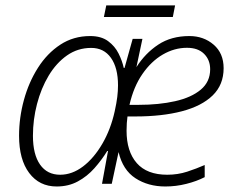

<svg xmlns="http://www.w3.org/2000/svg" viewBox="-20 -673 873 703"><path d="M187.5 9.8Q124 9.8 86.9 -39.6Q49.8 -88.9 49.8 -175.8Q49.8 -242.2 67.6 -307.1Q85.4 -372.1 119.1 -425Q152.8 -478 200.9 -509.5Q249 -541 310.1 -541Q350.6 -541 375.7 -522.5Q400.9 -503.9 414.3 -476.8Q427.7 -449.7 433.1 -424.3H436L465.8 -530.8H501.5L479.5 -427.2Q511.7 -478 559.3 -509.5Q606.9 -541 673.3 -541Q725.6 -541 762.2 -509.5Q798.8 -478 798.8 -423.3Q798.8 -362.8 758.8 -323.7Q718.8 -284.7 646 -265.6Q573.2 -246.6 475.6 -246.6H446.8Q445.3 -236.8 444.3 -222.4Q443.4 -208 443.4 -194.3Q443.4 -118.7 480.7 -75.9Q518.1 -33.2 592.3 -33.2Q630.9 -33.2 665.3 -44.4Q699.7 -55.7 729.5 -68.8V-24.4Q700.2 -9.3 662.4 0.2Q624.5 9.8 585.4 9.8Q522.5 9.8 476.1 -20.3Q429.7 -50.3 414.1 -116.2L389.2 0H353.5L375.5 -120.1H372.6Q352.1 -86.9 325.7 -57.1Q299.3 -27.3 265.1 -8.8Q231 9.8 187.5 9.8ZM454.1 -289.1H487.3Q562 -289.1 621.3 -302.5Q680.7 -315.9 715.1 -344.7Q749.5 -373.5 749.5 -419.4Q749.5 -453.6 727.3 -475.8Q705.1 -498 664.6 -498Q618.7 -498 576.2 -473.4Q533.7 -448.7 501.5 -402.1Q469.2 -355.5 454.1 -289.1ZM200.2 -33.2Q244.1 -33.2 284.2 -63.7Q324.2 -94.2 354.7 -146.7Q385.3 -199.2 399.9 -265.1Q406.7 -295.9 409.4 -318.1Q412.1 -340.3 412.1 -360.4Q412.1 -424.8 386.2 -461.2Q360.4 -497.6 314 -497.6Q264.6 -497.6 225.3 -470Q186 -442.4 158.2 -396Q130.4 -349.6 115.5 -292.2Q100.6 -234.9 100.6 -175.8Q100.6 -107.4 126.7 -70.3Q152.8 -33.2 200.2 -33.2ZM360.4 -610.8 369.1 -653.3H621.1L612.8 -610.8Z"/></svg>

Font: Open Sans Light
Style: Italic
Weight: 300
Italic angle: -12°
Designer: Monotype Design Team
Foundry: Monotype Imaging Inc.
Version: Version 3.003; ttfautohint (v1.8.4)